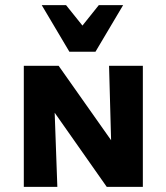

<svg xmlns="http://www.w3.org/2000/svg" viewBox="-20 -730 650 750"><path d="M73 0V-473H187L204 0ZM455 0H397L128 -383V-473H209L448 -134ZM538 -473V0H419L406 -473ZM251 -528 278 -600 366 -710H461L353 -528ZM251 -528 143 -710H238L327 -599L353 -528Z"/></svg>

Font: Ysabeau SC ExtraBold
Style: Regular
Weight: 800
Designer: Christian Thalmann (Catharsis Fonts)
Version: Version 2.001;gftools[0.9.30]; featfreeze: smcp